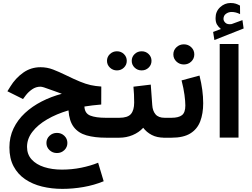

<svg xmlns="http://www.w3.org/2000/svg" viewBox="-20 -908 1660 1266"><path d="M286.1 34.7Q286.1 6.8 306.4 -12.5Q326.7 -31.7 355.5 -31.7Q384.3 -31.7 404.3 -12.5Q424.3 6.8 424.3 34.7Q424.3 62.5 404.3 81.8Q384.3 101.1 355.5 101.1Q326.7 101.1 306.4 81.8Q286.1 62.5 286.1 34.7ZM42 64Q42 -4.4 69.3 -61.3Q96.7 -118.2 144.5 -162.6Q192.4 -207 254.9 -239Q317.4 -271 387.7 -289.6Q368.7 -296.9 345.9 -304.9Q323.2 -313 309.1 -317.9Q286.1 -326.7 270.5 -331.5Q254.9 -336.4 246.6 -336.4Q216.8 -336.4 191.9 -319.1Q167 -301.8 149.9 -279.3L131.8 -254.9L28.8 -306.2L47.9 -336.9Q82 -392.6 132.8 -428.7Q183.6 -464.8 247.1 -464.8Q290.5 -464.8 330.1 -449.5Q369.6 -434.1 410.6 -414.1Q468.8 -385.7 507.3 -369.9Q545.9 -354 577.9 -346.9Q609.9 -339.8 647.9 -337.4L647.5 -218.8Q622.1 -216.8 590.1 -213.1Q558.1 -209.5 536.6 -205.6Q538.6 -160.2 575.2 -145.8Q611.8 -131.3 678.2 -131.3H716.8V0H679.7Q604.5 0 550.5 -15.4Q496.6 -30.8 466.6 -70.1Q436.5 -109.4 431.6 -180.2Q352.1 -156.7 290.3 -120.6Q228.5 -84.5 193.4 -38.6Q158.2 7.3 158.2 60.5Q158.2 109.9 188.5 143.3Q218.8 176.8 271 193.6Q323.2 210.4 388.2 210.4Q454.1 210.4 515.9 197.8Q577.6 185.1 627 165L663.6 287.1Q600.6 313 530.3 325.2Q460 337.4 391.1 337.4Q320.3 337.4 257.3 322Q194.3 306.6 145.8 273.7Q97.2 240.7 69.6 188.7Q42 136.7 42 64Z M848.6 -506.8Q848.6 -533.2 867.7 -551.5Q886.7 -569.8 914.1 -569.8Q941.4 -569.8 960.2 -551.5Q979 -533.2 979 -506.8Q979 -480.5 960.2 -462.2Q941.4 -443.8 914.1 -443.8Q886.7 -443.8 867.7 -462.2Q848.6 -480.5 848.6 -506.8ZM685.5 -506.8Q685.5 -533.2 704.8 -551.5Q724.1 -569.8 751 -569.8Q778.3 -569.8 797.1 -551.5Q815.9 -533.2 815.9 -506.8Q815.9 -480.5 797.1 -462.2Q778.3 -443.8 751 -443.8Q724.1 -443.8 704.8 -462.2Q685.5 -480.5 685.5 -506.8ZM698.2 -131.3H766.6Q821.8 -131.3 843.3 -156.2Q864.7 -181.2 864.7 -231.9Q864.7 -259.3 863.5 -285.2Q862.3 -311 859.9 -336.4L974.1 -350.1L983.9 -215.3Q986.3 -176.8 1005.6 -154.1Q1024.9 -131.3 1065.9 -131.3H1075.7V0H1064.9Q1015.1 0 980.7 -18.1Q946.3 -36.1 924.3 -65.4Q895.5 -34.2 854.2 -17.1Q813 0 766.6 0H698.2Z M1111.3 0H1057.1V-131.3H1110.4Q1157.7 -131.3 1179.9 -148.7Q1202.1 -166 1202.1 -212.4Q1202.1 -239.3 1196.5 -282Q1190.9 -324.7 1177.2 -377.9L1295.4 -409.7Q1319.8 -313 1319.8 -227.5Q1319.8 -159.2 1300.3 -107.9Q1280.8 -56.6 1235.1 -28.3Q1189.5 0 1111.3 0ZM1123 -549.3Q1123 -577.1 1143.3 -596.4Q1163.6 -615.7 1192.4 -615.7Q1221.2 -615.7 1241.2 -596.4Q1261.2 -577.1 1261.2 -549.3Q1261.2 -521.5 1241.2 -502.2Q1221.2 -482.9 1192.4 -482.9Q1163.6 -482.9 1143.3 -502.2Q1123 -521.5 1123 -549.3Z M1436.5 -716.8Q1419.9 -730.5 1410.6 -746.3Q1401.4 -762.2 1401.4 -789.1Q1401.4 -832.5 1431.4 -860.4Q1461.4 -888.2 1500 -888.2Q1520 -888.2 1533.9 -883.8Q1547.9 -879.4 1562.5 -871.1L1563 -814.9Q1535.2 -829.1 1506.8 -829.1Q1487.3 -829.1 1470.5 -817.4Q1453.6 -805.7 1453.6 -782.7Q1454.1 -769 1466.8 -757.3Q1479.5 -745.6 1505.4 -749Q1506.3 -749 1509.3 -750L1578.6 -775.4L1586.4 -720.2L1393.6 -644L1385.3 -697.3ZM1552.7 -617.7V-0.5H1428.7V-617.7Z"/></svg>

Font: Vazirmatn RD
Style: Bold
Weight: 700
Designer: Saber Rastikerdar
Foundry: Saber Rastikerdar
Version: Version 32.102